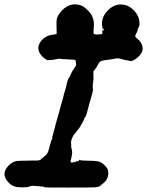

<svg xmlns="http://www.w3.org/2000/svg" viewBox="-24 -813 664 867"><path d="M305 -793Q317 -794 330 -792Q339 -790 350 -785Q360 -779 375 -764Q386 -753 391 -742Q401 -722 400 -699Q399 -692 398.5 -677Q398 -662 399 -661Q400 -659 405 -658Q415 -656 427 -658Q436 -658 437.5 -660Q439 -662 438 -668Q437 -676 438 -676Q439 -676 441 -675Q443 -675 444 -676Q445 -677 445 -680Q444 -682 442.5 -683Q441 -684 439 -684L438 -691Q435 -710 438 -722Q443 -745 462 -765Q479 -783 498 -789Q508 -793 521 -793Q531 -793 542 -790Q557 -787 573 -773Q587 -761 595 -747Q603 -734 605 -718Q606 -710 606 -703Q605 -696 603 -690Q603 -689 602.5 -688.5Q602 -688 602 -688Q600 -689 599 -686Q598 -683 598 -680Q598 -674 591 -661Q588 -656 587 -654Q585 -648 594 -640Q606 -631 612 -621Q621 -606 620 -593Q619 -571 595.5 -552Q572 -533 562 -538Q560 -539 557 -539.5Q554 -540 551.5 -540.5Q549 -541 545 -541Q532 -544 519 -548Q508 -551 494 -548Q477 -544 470 -544Q453 -542 448 -541Q445 -540 439 -539Q427 -537 422 -528Q416 -516 409 -505Q407 -503 402.5 -497Q398 -491 397.5 -490Q397 -489 398 -470Q399 -455 396 -439Q394 -427 395 -415Q395 -410 396 -410Q397 -410 396.5 -408.5Q396 -407 395.5 -404Q395 -401 393.5 -395Q392 -389 388 -374.5Q384 -360 382 -354Q380 -348 378 -339.5Q376 -331 374.5 -325.5Q373 -320 371 -313Q366 -294 364 -289Q363 -288 360.5 -285Q358 -282 357 -279Q353 -265 339 -243Q336 -237 333 -233.5Q330 -230 327.5 -227Q325 -224 323 -221.5Q321 -219 320 -217Q319 -215 316 -212Q308 -203 306 -199Q299 -185 298 -179Q296 -172 297 -166Q299 -160 297 -154L298 -147L299 -144Q299 -145 299 -142Q299 -139 300 -139Q301 -139 300 -136L301 -135V-134V-131L302 -130Q301 -129 301.5 -127Q302 -125 302 -125Q302 -125 302 -124.5Q302 -124 301.5 -119.5Q301 -115 301 -114L300 -112V-111Q300 -109 299 -104Q297 -92 296 -90Q295 -90 296 -89L295 -88V-82Q297 -78 304 -79Q306 -80 307.5 -80Q309 -80 310 -80.5Q311 -81 313 -81.5Q315 -82 315 -82.5Q315 -83 316.5 -83Q318 -83 320.5 -83.5Q323 -84 323 -84.5Q323 -85 326 -85Q332 -85 333 -89L334 -92L336 -91Q341 -88 354 -88Q360 -88 382 -87Q416 -87 429 -81Q447 -72 459 -54Q464 -47 464 -42Q464 -39 465 -34Q466 -25 462 -12Q459 -4 455 2Q447 12 438 18Q433 22 431 24Q427 28 421 30Q413 33 398 33Q389 34 285.5 34Q182 34 178 33Q175 33 175 32Q175 30 166 29Q160 29 157.5 28.5Q155 28 145 27.5Q135 27 133 26.5Q131 26 125.5 26Q120 26 114 27.5Q108 29 106 30L102 32L79 33Q59 33 49 31Q39 29 27 22Q8 8 0 -10Q-10 -33 7 -56Q25 -81 51 -86Q59 -87 118 -88H146L151 -89Q156 -90 158 -91Q160 -92 165.5 -97.5Q171 -103 176.5 -107Q182 -111 185 -114Q192 -121 198 -143Q199 -149 200.5 -153Q202 -157 205.5 -170.5Q209 -184 209.5 -184.5Q210 -185 210.5 -184Q211 -183 212 -184Q213 -185 213 -187Q213 -188 212.5 -188.5Q212 -189 211 -189Q210 -188 210.5 -189Q211 -190 213.5 -199Q216 -208 218 -216Q220 -224 221.5 -229Q223 -234 224 -238.5Q225 -243 228 -254.5Q231 -266 235 -278.5Q239 -291 244.5 -312.5Q250 -334 252.5 -342.5Q255 -351 257 -357Q261 -372 264 -384Q265 -388 266 -392Q268 -401 274 -419Q276 -428 279 -441Q285 -461 287 -462Q288 -463 289 -464Q292 -467 293 -472Q293 -474 294 -475Q296 -476 298 -483Q298 -484 298.5 -484Q299 -484 300 -486.5Q301 -489 302 -490.5Q303 -492 303 -493Q303 -494 304 -494Q305 -494 305 -495Q306 -497 309 -501Q311 -504 311 -505Q311 -506 313 -508Q315 -510 315 -510.5Q315 -511 316 -513Q321 -517 319 -529Q318 -540 316 -542Q314 -544 296 -544Q280 -545 275 -545.5Q270 -546 266 -546Q262 -546 259 -546Q249 -548 240 -548Q237 -548 231 -546Q213 -542 201 -542Q195 -542 193.5 -541.5Q192 -541 187 -543Q176 -548 166 -559Q158 -568 154 -576Q149 -586 149 -596Q149 -609 158.5 -623.5Q168 -638 184 -647Q197 -655 219 -657Q228 -658 230 -659Q232 -661 232 -663Q231 -692 231 -708Q231 -720 232 -726Q237 -746 255 -765Q278 -789 305 -793Z"/></svg>

Font: TT2020 Style B
Style: Italic
Weight: 400
Italic angle: -15°
Version: Version 0.2.000